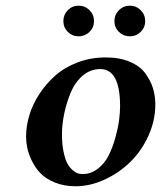

<svg xmlns="http://www.w3.org/2000/svg" viewBox="-20 -646 567 676"><path d="M271 -33.2Q300.3 -33.2 324.5 -52Q348.6 -70.8 362.5 -98.6Q376.5 -126.5 386 -160.6Q395.5 -194.8 399.2 -222.4Q402.8 -250 402.8 -272Q402.8 -402.8 333 -402.8Q298.3 -402.8 271.2 -379.6Q244.1 -356.4 229 -320.1Q213.9 -283.7 206.1 -245.8Q198.2 -208 198.2 -172.9Q198.2 -137.7 203.9 -111.1Q209.5 -84.5 217.3 -70.3Q225.1 -56.2 235.6 -47.1Q246.1 -38.1 254.4 -35.6Q262.7 -33.2 271 -33.2ZM71.8 -165Q71.8 -201.7 83.3 -240.2Q94.7 -278.8 118.7 -315.2Q142.6 -351.6 175.3 -380.4Q208 -409.2 253.9 -426.5Q299.8 -443.8 352.1 -443.8Q401.4 -443.8 437.3 -428.5Q473.1 -413.1 491.7 -387.7Q510.3 -362.3 518.6 -335.2Q526.9 -308.1 526.9 -278.8Q526.9 -221.2 502.2 -167.2Q477.5 -113.3 438 -75Q398.4 -36.6 347.7 -13.4Q296.9 9.8 246.1 9.8Q205.6 9.8 173.3 -3.4Q141.1 -16.6 122.6 -35.9Q104 -55.2 92 -80.1Q80.1 -105 75.9 -125.7Q71.8 -146.5 71.8 -165ZM218.8 -533.7Q203.1 -549.3 203.1 -571.8Q203.1 -594.2 218.8 -610.1Q234.4 -626 256.8 -626Q279.3 -626 295.2 -610.1Q311 -594.2 311 -571.8Q311 -549.3 295.2 -533.7Q279.3 -518.1 256.8 -518.1Q234.4 -518.1 218.8 -533.7ZM398.7 -533.7Q382.8 -549.3 382.8 -571.8Q382.8 -594.2 398.7 -610.1Q414.6 -626 437 -626Q459.5 -626 475.3 -610.1Q491.2 -594.2 491.2 -571.8Q491.2 -549.3 475.3 -533.7Q459.5 -518.1 437 -518.1Q414.6 -518.1 398.7 -533.7Z"/></svg>

Font: Linux Libertine G
Style: Bold Italic
Weight: 700
Italic angle: -11.5°
Designer: Philipp H. Poll
Foundry: Philipp H. Poll
Version: Version 4.1.0